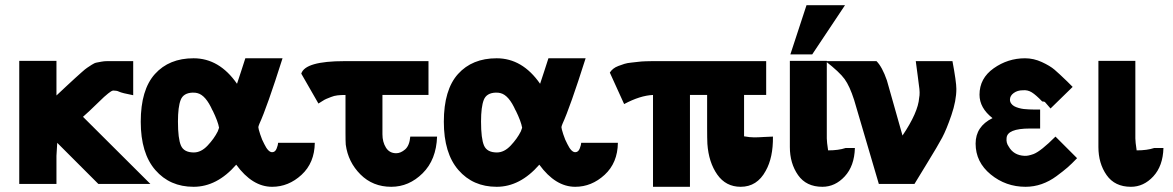

<svg xmlns="http://www.w3.org/2000/svg" viewBox="-20 -707 4509 738"><path d="M54 0V-473H197V-340Q213 -355 236 -376.5Q259 -398 268.5 -406.5Q278 -415 293 -428.5Q308 -442 315 -446.5Q322 -451 332.5 -458Q343 -465 351.5 -466.5Q360 -468 370 -470Q380 -472 392 -472H492V-341Q471 -345 457 -348.5Q443 -352 438 -354.5Q433 -357 427.5 -358Q422 -359 415 -359Q408 -358 396 -348Q385 -340 354 -309.5Q323 -279 299 -258L558 0H358L200 -158L197 -108V0Z M521 -239Q521 -362 575.5 -422.5Q630 -483 724 -483Q823 -483 891 -385Q895 -398 907 -433.5Q919 -469 923 -483H1066Q1006 -294 977 -231Q973 -221 973 -218Q973 -213 980 -191Q987 -169 996 -153Q1011 -122 1026 -122Q1038 -122 1043.5 -136.5Q1049 -151 1049 -158H1190Q1189 -81 1139 -35Q1089 11 1026 11Q950 11 888 -74Q814 11 724 11Q633 11 577 -53.5Q521 -118 521 -239ZM664 -240Q664 -174 675.5 -147.5Q687 -121 725 -121Q753 -121 778 -147.5Q803 -174 817 -202Q818 -204 822 -216Q818 -240 797 -283V-282Q771 -341 739 -349Q733 -351 721 -351Q685 -350 674.5 -323Q664 -296 664 -240Z M1138 -424Q1153 -472 1304 -472H1627V-342H1450V-191Q1450 -161 1463.5 -139.5Q1477 -118 1503 -118Q1520 -118 1537 -132.5Q1554 -147 1557 -182H1660Q1657 -93 1604.5 -41Q1552 11 1484 11Q1413 11 1365.5 -36.5Q1318 -84 1309 -151V-150Q1308 -165 1308 -196V-342Q1291 -342 1277.5 -340.5Q1264 -339 1252 -334Q1240 -329 1234.5 -327Q1229 -325 1217.5 -317.5Q1206 -310 1204 -309Z M1686 -239Q1686 -362 1740.5 -422.5Q1795 -483 1889 -483Q1988 -483 2056 -385Q2060 -398 2072 -433.5Q2084 -469 2088 -483H2231Q2171 -294 2142 -231Q2138 -221 2138 -218Q2138 -213 2145 -191Q2152 -169 2161 -153Q2176 -122 2191 -122Q2203 -122 2208.5 -136.5Q2214 -151 2214 -158H2355Q2354 -81 2304 -35Q2254 11 2191 11Q2115 11 2053 -74Q1979 11 1889 11Q1798 11 1742 -53.5Q1686 -118 1686 -239ZM1829 -240Q1829 -174 1840.5 -147.5Q1852 -121 1890 -121Q1918 -121 1943 -147.5Q1968 -174 1982 -202Q1983 -204 1987 -216Q1983 -240 1962 -283V-282Q1936 -341 1904 -349Q1898 -351 1886 -351Q1850 -350 1839.5 -323Q1829 -296 1829 -240Z M2324 -428Q2329 -436 2337 -442.5Q2345 -449 2357 -453.5Q2369 -458 2380 -461.5Q2391 -465 2407.5 -466.5Q2424 -468 2434.5 -469.5Q2445 -471 2462.5 -471.5Q2480 -472 2487 -472Q2494 -472 2509.5 -472Q2525 -472 2526 -472H2925V-342H2840V-183Q2862 -179 2879 -179Q2894 -179 2917 -180.5Q2940 -182 2951 -182Q2952 -101 2923 -50Q2890 11 2827 11Q2770 11 2737 -36Q2704 -83 2699 -154Q2698 -174 2698 -216V-342H2632V11H2490V-342Q2441 -340 2379 -307Z M3016 -142V-473H3158V-177V-175Q3158 -162 3163 -129Q3203 -129 3230 -138H3266Q3264 -69 3227 -29Q3190 11 3141 11Q3079 11 3047.5 -34Q3016 -79 3016 -142ZM3018 -498 3080 -687H3228L3102 -498Z M3153 -472H3349Q3371 -450 3389 -398Q3397 -371 3416.5 -301Q3436 -231 3449 -186Q3509 -275 3513 -331Q3517 -349 3512 -380Q3512 -383 3507.5 -415.5Q3503 -448 3500 -472H3641Q3656 -392 3656 -365Q3656 -320 3637 -264.5Q3618 -209 3601.5 -178Q3585 -147 3543.5 -79.5Q3502 -12 3495 0H3358L3263 -323Q3246 -376 3226.5 -403Q3207 -430 3153 -472Z M3730 -155Q3730 -221 3795 -253Q3745 -292 3745 -343Q3745 -406 3799.5 -444.5Q3854 -483 3920 -483Q3953 -483 3984.5 -468.5Q4016 -454 4033.5 -439Q4051 -424 4082 -394L4103 -373L4018 -290Q4017 -291 3998 -313Q3996 -317 3986 -317Q3962 -342 3946 -352Q3930 -362 3911 -360Q3891 -360 3876.5 -349.5Q3862 -339 3862 -324Q3862 -316 3866.5 -309.5Q3871 -303 3878 -299Q3885 -295 3895.5 -292Q3906 -289 3915 -288Q3924 -287 3935.5 -286.5Q3947 -286 3954 -286Q3961 -286 3970 -286H3978V-213H3939Q3851 -213 3849 -176Q3847 -158 3857 -144Q3876 -110 3918 -108Q3931 -107 3953 -115Q3981 -126 4037 -182L4120 -99Q4099 -77 4083.5 -63.5Q4068 -50 4041 -30Q4014 -10 3984 0.5Q3954 11 3922 11Q3846 11 3788 -36.5Q3730 -84 3730 -155Z M4202 -142V-473H4344V-177V-175Q4344 -162 4349 -129Q4389 -129 4416 -138H4452Q4450 -69 4413 -29Q4376 11 4327 11Q4265 11 4233.5 -34Q4202 -79 4202 -142Z"/></svg>

Font: Coval
Style: Heavy
Weight: 900
Foundry: Context Ltd
Version: Version 001.000